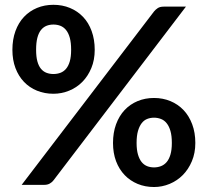

<svg xmlns="http://www.w3.org/2000/svg" viewBox="-20 -750 843 779"><path d="M364.3 -547.9Q364.3 -506.8 350.6 -473.9Q336.9 -440.9 314 -417.7Q291 -394.5 260.5 -382.1Q230 -369.6 196.8 -369.6Q160.6 -369.6 130.1 -382.1Q99.6 -394.5 77.4 -417.7Q55.2 -440.9 42.7 -473.9Q30.3 -506.8 30.3 -547.9Q30.3 -589.8 42.7 -624Q55.2 -658.2 77.4 -681.6Q99.6 -705.1 130.1 -717.8Q160.6 -730.5 196.8 -730.5Q232.9 -730.5 263.7 -717.8Q294.4 -705.1 316.9 -681.6Q339.4 -658.2 351.8 -624Q364.3 -589.8 364.3 -547.9ZM268.6 -547.9Q268.6 -577.1 263.2 -596.7Q257.8 -616.2 248 -628.2Q238.3 -640.1 225.1 -645.3Q211.9 -650.4 196.8 -650.4Q181.6 -650.4 168.7 -645.3Q155.8 -640.1 146.2 -628.2Q136.7 -616.2 131.6 -596.7Q126.5 -577.1 126.5 -547.9Q126.5 -520 131.6 -501.2Q136.7 -482.4 146.2 -470.9Q155.8 -459.5 168.7 -454.6Q181.6 -449.7 196.8 -449.7Q211.9 -449.7 225.1 -454.6Q238.3 -459.5 248 -470.9Q257.8 -482.4 263.2 -501.2Q268.6 -520 268.6 -547.9ZM605 -703.6Q610.8 -710.9 619.9 -717Q628.9 -723.1 644.5 -723.1H734.4L197.3 -18.6Q191.4 -10.7 182.1 -5.4Q172.9 0 159.7 0H67.9ZM772.5 -169.9Q772.5 -128.9 758.5 -95.9Q744.6 -63 721.7 -39.8Q698.7 -16.6 668.2 -3.9Q637.7 8.8 605 8.8Q568.8 8.8 538.3 -3.9Q507.8 -16.6 485.6 -39.8Q463.4 -63 450.9 -95.9Q438.5 -128.9 438.5 -169.9Q438.5 -211.9 450.9 -245.8Q463.4 -279.8 485.6 -303.5Q507.8 -327.1 538.3 -339.8Q568.8 -352.5 605 -352.5Q640.6 -352.5 671.4 -339.8Q702.1 -327.1 724.6 -303.5Q747.1 -279.8 759.8 -245.8Q772.5 -211.9 772.5 -169.9ZM677.2 -169.9Q677.2 -199.2 671.6 -218.5Q666 -237.8 656.2 -250Q646.5 -262.2 633.1 -267.3Q619.6 -272.5 605 -272.5Q589.8 -272.5 576.9 -267.3Q564 -262.2 554.7 -250Q545.4 -237.8 539.8 -218.5Q534.2 -199.2 534.2 -169.9Q534.2 -142.1 539.8 -123Q545.4 -104 554.7 -92.5Q564 -81.1 576.9 -75.9Q589.8 -70.8 605 -70.8Q619.6 -70.8 633.1 -75.9Q646.5 -81.1 656.2 -92.5Q666 -104 671.6 -123Q677.2 -142.1 677.2 -169.9Z"/></svg>

Font: Kantumruy
Style: Bold
Weight: 600
Foundry: Sovichet Tep
Version: Version 1.20 August 16, 2013